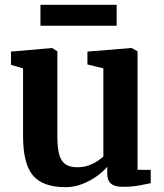

<svg xmlns="http://www.w3.org/2000/svg" viewBox="-20 -764 678 795"><path d="M487.5 9.5Q454.5 9.5 439.2 -4Q424 -17.5 424 -45.5V-73.5Q407.5 -53.5 380.2 -34Q353 -14.5 320 -1.8Q287 11 252 11Q156.5 11 116 -38Q75.5 -87 75.5 -199.5V-481L25.5 -495.5V-550.5L195 -565H196.5L217.5 -551.5V-200Q217.5 -153 225 -125Q232.5 -97 250.5 -84.2Q268.5 -71.5 300 -71.5Q326 -71.5 346.8 -79Q367.5 -86.5 383 -96.8Q398.5 -107 408 -116V-481L342 -497V-550.5L522.5 -565H525.5L549.5 -551.5V-61L604 -60.5V-5.5Q586 -1.5 556 4Q526 9.5 487.5 9.5ZM463 -744V-657.5H147.5V-744Z"/></svg>

Font: Merriweather 24pt
Style: Bold
Weight: 700
Designer: Eben Sorkin
Foundry: Eben Sorkin
Version: Version 2.100